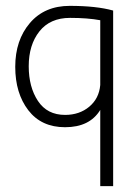

<svg xmlns="http://www.w3.org/2000/svg" viewBox="-20 -426 474 655"><path d="M218 -406Q309 -406 366 -390V209H322V-51Q286 8 202 8Q121 8 76.5 -50Q32 -108 32 -198Q32 -289 82 -347.5Q132 -406 218 -406ZM202 -34Q251 -34 284.5 -62Q318 -90 322 -136V-357Q279 -365 219 -365Q151 -365 114.5 -319Q78 -273 78 -200Q78 -129 109.5 -81.5Q141 -34 202 -34Z"/></svg>

Font: Bhavuka
Style: Regular
Weight: 400
Version: 2.94.0; ttfautohint (v1.2) -l 7 -r 28 -G 50 -x 13 -D deva -f